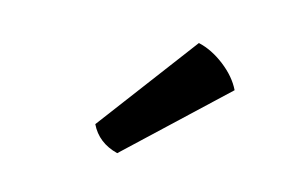

<svg xmlns="http://www.w3.org/2000/svg" viewBox="-37 -791 473 310"><g transform="rotate(10 199.0 -636.0)"><path d="M126 -577 268 -735Q290 -728 310 -709.5Q330 -691 338 -670L169 -537Q137 -548 126 -577Z"/></g></svg>

Font: Signika Negative
Style: Regular
Weight: 400
Designer: Anna Giedrys
Foundry: Anna Giedrys
Version: Version 1.001